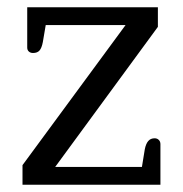

<svg xmlns="http://www.w3.org/2000/svg" viewBox="-20 -509 504 529"><path d="M42 -54 326 -440H106L98 -393Q95 -377 89 -370Q83 -363 71 -363Q64 -363 59.5 -367Q55 -371 55 -378V-489H415V-435L132 -49H371L379 -98Q382 -113 388.5 -120.5Q395 -128 406 -128Q413 -128 417.5 -123.5Q422 -119 422 -112V0H42Z"/></svg>

Font: Maitree
Style: Regular
Weight: 400
Designer: CadsonDemak Team
Foundry: CadsonDemak
Version: Version 1.001